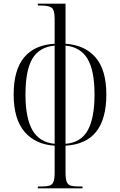

<svg xmlns="http://www.w3.org/2000/svg" viewBox="-20 -780 650 1040"><path d="M185 240V230H208Q233 230 248 225.5Q263 221 269.5 205Q276 189 276 155V9Q172 3 113 -66Q54 -135 54 -268Q54 -401 110.5 -469Q167 -537 276 -543V-677Q276 -726 260 -738Q244 -750 204 -750H185V-760H335V-543Q440 -536 498 -468.5Q556 -401 556 -268Q556 -3 335 9V155Q335 189 341.5 205Q348 221 363 225.5Q378 230 403 230H427V240ZM276 -533Q192 -525 155 -461.5Q118 -398 118 -268Q118 -140 156 -74.5Q194 -9 276 -1ZM335 -1Q419 -8 455.5 -74.5Q492 -141 492 -268Q492 -398 454 -461.5Q416 -525 335 -533Z"/></svg>

Font: Noto Serif Display SemiCondensed Light
Style: Regular
Weight: 300
Width: 4
Designer: Monotype Design Team
Foundry: Monotype Imaging Inc.
Version: Version 2.009